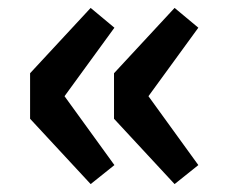

<svg xmlns="http://www.w3.org/2000/svg" viewBox="-20 -530 583 485"><path d="M209 -65 56 -230V-345L209 -510L269 -460L143 -287L269 -113ZM421 -65 268 -230V-345L421 -510L481 -460L355 -287L481 -113Z"/></svg>

Font: Noto Sans TC ExtraBold
Style: Regular
Weight: 800
Designer: Ryoko NISHIZUKA  (kana, bopomofo & ideographs); Paul D. Hunt (Latin, Greek & Cyrillic); Sandoll Communications , Soo-you
Foundry: Adobe
Version: Version 2.004-H2;hotconv 1.0.118;makeotfexe 2.5.65603